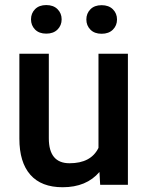

<svg xmlns="http://www.w3.org/2000/svg" viewBox="-20 -745 596 774"><path d="M380.9 -51.8Q328.6 9.8 232.4 9.8Q146.5 9.8 102.3 -40.5Q58.1 -90.8 58.1 -186V-528.3H176.8V-187.5Q176.8 -86.9 260.3 -86.9Q346.7 -86.9 377 -148.9V-528.3H495.6V0H383.8ZM105 -667Q105 -691.4 121.3 -708Q137.7 -724.6 166.5 -724.6Q195.3 -724.6 211.9 -708Q228.5 -691.4 228.5 -667Q228.5 -642.6 211.9 -626Q195.3 -609.4 166.5 -609.4Q137.7 -609.4 121.3 -626Q105 -642.6 105 -667ZM328.1 -666.5Q328.1 -690.9 344.5 -707.5Q360.8 -724.1 389.6 -724.1Q418.5 -724.1 435.1 -707.5Q451.7 -690.9 451.7 -666.5Q451.7 -642.1 435.1 -625.5Q418.5 -608.9 389.6 -608.9Q360.8 -608.9 344.5 -625.5Q328.1 -642.1 328.1 -666.5Z"/></svg>

Font: TypoPRO Roboto
Style: Regular
Weight: 500
Designer: Google
Version: Version 2.136; 2016